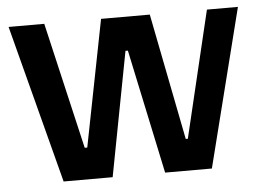

<svg xmlns="http://www.w3.org/2000/svg" viewBox="-43 -569 844 623"><g transform="rotate(-5 379.5 -257.5)"><path d="M140.1 0H299.8L377 -404.8H384.8L470.7 0H623L752.9 -515.1H651.9L553.7 -103H546.9L465.8 -515.1H307.1L226.1 -103H217.8L122.1 -515.1H5.9Z"/></g></svg>

Font: Doppio One
Style: Regular
Weight: 400
Designer: Szymon Celej
Foundry: Sorkin Type Co
Version: Version 1.002